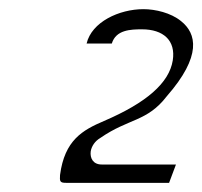

<svg xmlns="http://www.w3.org/2000/svg" viewBox="-20 -860 441 419"><path d="M124 -461H349L364 -501H202C183 -501 176 -515 178 -530C180 -541 187 -552 199 -559C261 -602 301 -594 344 -650C421 -738 409 -787 375 -814C353 -832 319 -840 293 -840C240 -840 180 -812 169 -765H224C233 -795 265 -796 290 -796C336 -796 364 -772 357 -728C349 -679 300 -636 207 -596C160 -576 121 -554 111 -478C110 -464 111 -461 124 -461ZM198 -557Z"/></svg>

Font: Charger Pro
Style: LitNarObl
Weight: 300
Designer: Jasper
Foundry: Cannot Into Space Fonts
Version: Version 1.09